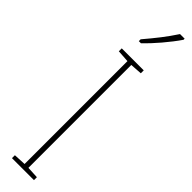

<svg xmlns="http://www.w3.org/2000/svg" viewBox="-332 -917 883 883"><g transform="rotate(45 109.5 -475.0)"><path d="M211 -943V-950H181C147 -898 115 -858 70 -805V-793H84C123 -830 178 -894 211 -943ZM181 0V-19L123 -22V-691L181 -695V-714H38V-695L98 -691V-22L38 -19V0Z"/></g></svg>

Font: Noto Sans Tamil ExtraCondensed Thin
Style: Regular
Weight: 100
Width: 2
Designer: Jelle Bosma - Monotype Design Team
Foundry: Monotype Imaging Inc.
Version: Version 2.004